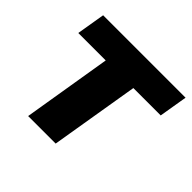

<svg xmlns="http://www.w3.org/2000/svg" viewBox="-137 -690 838 838"><g transform="rotate(45 281.5 -271.0)"><path d="M134.3 0 202.1 -411.1H32.7L54.7 -542.5H563.5L541.5 -411.1H372.6L304.2 0Z"/></g></svg>

Font: Inter 16pt ExtraBold
Style: Italic
Weight: 800
Italic angle: -9.3988°
Version: Version 4.001;git-66647c0bb